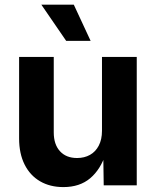

<svg xmlns="http://www.w3.org/2000/svg" viewBox="-20 -781 657 809"><path d="M247.1 7.3Q190.9 7.3 148.9 -17.1Q106.9 -41.5 83.7 -87.6Q60.5 -133.8 60.5 -197.8V-541H206.5V-223.1Q206.5 -172.4 232.7 -143.8Q258.8 -115.2 304.7 -115.2Q335.4 -115.2 359.1 -128.4Q382.8 -141.6 396.2 -167.5Q409.7 -193.4 409.7 -229.5V-541H556.2V0H417L415 -135.7H426.3Q404.3 -67.4 360.1 -30Q315.9 7.3 247.1 7.3ZM258.8 -608.9 154.3 -761.2H291L361.8 -608.9Z"/></svg>

Font: Inter 17pt
Style: Bold
Weight: 700
Version: Version 4.001;git-66647c0bb